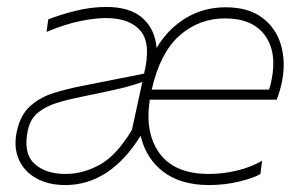

<svg xmlns="http://www.w3.org/2000/svg" viewBox="-20 -524 863 553"><path d="M168 9Q118.5 9 83.5 -11Q48.5 -31 33.5 -66.5Q18.5 -102 29 -148Q39.5 -194.5 67.8 -219.2Q96 -244 134.5 -256Q173 -268 214 -276L395 -312Q416 -398.5 384.8 -435.2Q353.5 -472 285 -472Q253.5 -472 210.5 -463.2Q167.5 -454.5 114 -432L119 -468Q150.5 -481 196.2 -492.5Q242 -504 286 -504Q354.5 -504 390.5 -472Q426.5 -440 431 -386Q464.5 -441.5 515.5 -472.2Q566.5 -503 630 -503Q695 -503 735 -473.2Q775 -443.5 789.2 -394.5Q803.5 -345.5 792 -288Q790 -277 785.5 -262.2Q781 -247.5 777 -237H411.5Q396.5 -141 439.8 -82Q483 -23 582 -23Q622.5 -23 662.8 -32.8Q703 -42.5 735 -61L730 -23Q713 -12 670.5 -1.5Q628 9 582 9Q501 9 450.8 -29Q400.5 -67 385 -133Q342 -63.5 287.5 -27.2Q233 9 168 9ZM628 -471Q553 -471 497 -421.5Q441 -372 417 -266H755Q759.5 -279.5 762 -293Q778.5 -374 742.8 -422.5Q707 -471 628 -471ZM169 -23Q219.5 -23 267.8 -49.8Q316 -76.5 360 -150L390 -288Q379.5 -284 362.5 -278.8Q345.5 -273.5 311.8 -265.8Q278 -258 218 -246Q180 -238.5 146.5 -228.5Q113 -218.5 90 -200Q67 -181.5 60 -148Q46.5 -83.5 78.5 -53.2Q110.5 -23 169 -23Z"/></svg>

Font: Commissioner Thin
Style: Italic
Weight: 100
Italic angle: -12°
Designer: Kostas Bartsokas
Foundry: Kostas Bartsokas
Version: Version 1.000; ttfautohint (v1.8.3)